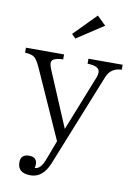

<svg xmlns="http://www.w3.org/2000/svg" viewBox="-101 -798 740 1056"><g transform="rotate(10 269.0 -270.0)"><path d="M-1 -492.2H211.9V-464.4Q147 -462.9 147 -433.1Q147 -422.9 154.8 -402.3L287.1 -89.4L410.2 -399.4Q416 -414.1 416 -428.2Q416 -462.9 348.1 -464.4V-492.2H539.1V-464.4Q478 -462.9 456.1 -408.2L249 107.9Q214.4 194.8 145 194.8Q72.8 194.8 72.8 134.8Q72.8 89.8 120.1 89.8Q164.1 89.8 164.1 130.9Q164.1 138.7 163.1 141.6L161.1 150.9Q194.3 152.3 216.8 90.8L256.8 -15.1L85.9 -397Q65.9 -440.4 50.8 -451.2Q35.2 -462.9 -1 -464.4ZM357.9 -734.9 407.2 -687 257.8 -588.9 235.8 -610.8Z"/></g></svg>

Font: I.Ming
Style: Regular
Weight: 400
Designer: Ichiten Fonts Project
Version: Version 6.11; Dec 27, 2019